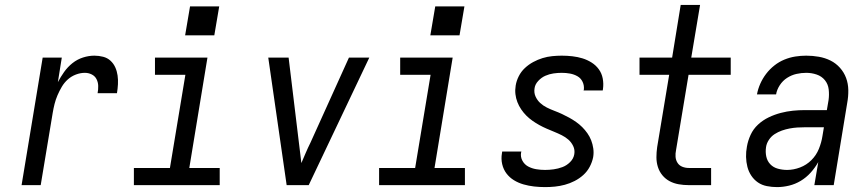

<svg xmlns="http://www.w3.org/2000/svg" viewBox="-20 -755 3540 783"><path d="M68 0 154 -520H232L216 -420Q227 -441 241.5 -461.5Q256 -482 275.5 -497.5Q295 -513 318.5 -520.5Q342 -528 365 -528Q383 -528 400.5 -523.5Q418 -519 430.5 -507.5Q443 -496 450 -480.5Q457 -465 459.5 -447.5Q462 -430 461 -411.5Q460 -393 457 -375H378Q381 -390 380.5 -405Q380 -420 373.5 -432.5Q367 -445 354 -451.5Q341 -458 326 -458Q308 -458 289.5 -451Q271 -444 256.5 -431Q242 -418 232 -401Q222 -384 214.5 -366.5Q207 -349 202.5 -331Q198 -313 195 -295L146 0Z M526 0V-70H673L736 -450H612V-520H826L752 -70H876V0ZM735 -611 755 -729H874L854 -611Z M1149 0 1074 -520H1157L1199 -173Q1202 -153 1204 -132Q1206 -111 1209 -90Q1218 -111 1227 -132Q1236 -153 1246 -173L1403 -520H1486L1239 0Z M1526 0V-70H1673L1736 -450H1612V-520H1826L1752 -70H1876V0ZM1735 -611 1755 -729H1874L1854 -611Z M2203 8Q2180 8 2158 5.5Q2136 3 2115 -3Q2094 -9 2076 -20Q2058 -31 2045.5 -47.5Q2033 -64 2028 -85.5Q2023 -107 2027 -130Q2027 -132 2027.5 -133.5Q2028 -135 2028 -137H2106Q2106 -136 2106 -135Q2106 -134 2105 -133Q2102 -115 2110.5 -99.5Q2119 -84 2134 -76Q2149 -68 2166.5 -65Q2184 -62 2203 -62Q2220 -62 2238 -64.5Q2256 -67 2273.5 -73.5Q2291 -80 2305 -94Q2319 -108 2322 -126Q2325 -144 2317.5 -159.5Q2310 -175 2298 -185.5Q2286 -196 2271 -203.5Q2256 -211 2240 -217.5Q2224 -224 2209 -230.5Q2194 -237 2179.5 -245Q2165 -253 2151.5 -262.5Q2138 -272 2126.5 -283.5Q2115 -295 2105.5 -309Q2096 -323 2090 -338.5Q2084 -354 2082 -371Q2080 -388 2083 -406Q2086 -425 2095.5 -444Q2105 -463 2120.5 -477.5Q2136 -492 2154.5 -502Q2173 -512 2192.5 -518Q2212 -524 2232 -526Q2252 -528 2271 -528Q2293 -528 2314.5 -525.5Q2336 -523 2355.5 -517Q2375 -511 2392.5 -500Q2410 -489 2422 -472.5Q2434 -456 2438 -435Q2442 -414 2439 -392Q2439 -391 2438.5 -389Q2438 -387 2438 -386H2360Q2360 -386 2360 -387Q2360 -388 2361 -389Q2363 -406 2356 -421Q2349 -436 2335 -444Q2321 -452 2304.5 -455Q2288 -458 2271 -458Q2254 -458 2237 -455.5Q2220 -453 2204 -446Q2188 -439 2175 -425Q2162 -411 2160 -395Q2157 -377 2164 -361.5Q2171 -346 2183 -335Q2195 -324 2210 -316.5Q2225 -309 2241 -303Q2257 -297 2272 -290Q2287 -283 2301.5 -275Q2316 -267 2329.5 -257.5Q2343 -248 2354.5 -236.5Q2366 -225 2375.5 -211.5Q2385 -198 2391 -182.5Q2397 -167 2399.5 -149.5Q2402 -132 2399 -114Q2395 -94 2385 -75Q2375 -56 2359 -41.5Q2343 -27 2323.5 -17Q2304 -7 2283.5 -1.5Q2263 4 2243 6Q2223 8 2203 8Z M2789 0Q2768 0 2748 -3.5Q2728 -7 2711 -16Q2694 -25 2681.5 -40Q2669 -55 2663 -74Q2657 -93 2657 -113.5Q2657 -134 2660 -155L2709 -450H2588V-520H2721L2756 -735H2835L2799 -520H2960V-450H2788L2737 -143Q2734 -129 2735 -115.5Q2736 -102 2743 -91Q2750 -80 2762.5 -75Q2775 -70 2789 -70H2880V0Z M3149 8Q3128 8 3107.5 4Q3087 0 3071 -11Q3055 -22 3044 -38.5Q3033 -55 3028 -74.5Q3023 -94 3022.5 -115Q3022 -136 3026 -157Q3030 -181 3041 -205Q3052 -229 3071.5 -247Q3091 -265 3115 -276.5Q3139 -288 3164 -294.5Q3189 -301 3213.5 -303.5Q3238 -306 3263 -306H3352L3359 -347Q3362 -369 3359.5 -390.5Q3357 -412 3344 -428Q3331 -444 3310.5 -451Q3290 -458 3268 -458Q3248 -458 3228 -453.5Q3208 -449 3190 -437.5Q3172 -426 3160 -407.5Q3148 -389 3145 -370H3067Q3071 -392 3080.5 -413.5Q3090 -435 3104.5 -454Q3119 -473 3138 -488Q3157 -503 3179 -512Q3201 -521 3223.5 -524.5Q3246 -528 3268 -528Q3294 -528 3319.5 -523.5Q3345 -519 3367 -508Q3389 -497 3405.5 -478.5Q3422 -460 3430.5 -437Q3439 -414 3439.5 -388Q3440 -362 3435 -335L3380 0H3301L3317 -94Q3304 -71 3286 -51Q3268 -31 3245.5 -17.5Q3223 -4 3198 2Q3173 8 3149 8ZM3190 -62Q3216 -62 3242.5 -72Q3269 -82 3289 -102Q3309 -122 3319.5 -148Q3330 -174 3334 -200L3340 -236H3263Q3247 -236 3231.5 -235Q3216 -234 3200 -231Q3184 -228 3168.5 -222.5Q3153 -217 3139 -208Q3125 -199 3115.5 -184.5Q3106 -170 3104 -155Q3101 -135 3105 -116.5Q3109 -98 3121.5 -85Q3134 -72 3152.5 -67Q3171 -62 3190 -62Z"/></svg>

Font: Iosevka SS04
Style: Italic
Weight: 400
Italic angle: -9°
Monospace: yes
Designer: Belleve Invis
Foundry: Belleve Invis
Version: Version 19.0.0; ttfautohint (v1.8.4)